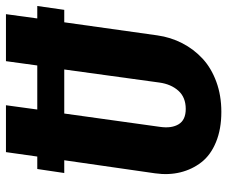

<svg xmlns="http://www.w3.org/2000/svg" viewBox="-78 -654 749 632"><g transform="rotate(-90 296.0 -338.5)"><path d="M591.8 -589.8 579.1 -501H538.1L495.1 -194.8Q488.8 -150.4 469.2 -112.5Q449.7 -74.7 418.7 -45.9Q387.7 -17.1 342.5 -0.5Q297.4 16.1 243.2 16.1Q186.5 16.1 143.8 -1.5Q101.1 -19 77.4 -49.6Q53.7 -80.1 44.2 -118.9Q34.7 -157.7 41 -202.1L84 -501H42L55.2 -589.8H96.2L110.8 -692.9H265.1L251 -589.8H396L410.2 -692.9H564.9L550.8 -589.8ZM339.8 -188 382.8 -501H237.8L193.8 -185.1Q188.5 -147.5 202.6 -124.3Q216.8 -101.1 252.9 -101.1Q291 -101.1 312.7 -125.2Q334.5 -149.4 339.8 -188Z"/></g></svg>

Font: Fira Sans Compressed
Style: Bold Italic
Weight: 700
Width: 3
Italic angle: -8°
Designer: Carrois Corporate & Edenspiekermann AG
Foundry: Carrois Corporate GbR & Edenspiekermann AG
Version: Version 4.203;PS 004.203;hotconv 1.0.88;makeotf.lib2.5.64775